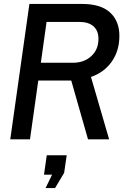

<svg xmlns="http://www.w3.org/2000/svg" viewBox="-20 -706 632 973"><path d="M129 -686H396Q491 -686 538 -642.5Q585 -599 585 -524Q585 -449 546.5 -394Q508 -339 441 -316L533 0H426L341 -298H174L132 0H32ZM350 -388Q406 -388 442.5 -421.5Q479 -455 479 -509Q479 -550 454 -572.5Q429 -595 381 -595H216L187 -388ZM244 179H203L217 81H318L305 170L259 247H211Z"/></svg>

Font: Archivo Narrow Medium
Style: Italic
Weight: 500
Italic angle: -8°
Designer: Hector Gatti
Foundry: Omnibus-Type
Version: Version 2.001